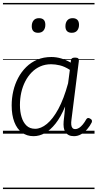

<svg xmlns="http://www.w3.org/2000/svg" viewBox="-20 -905 660 1300"><path d="M207 17Q162 17 128.5 -7.5Q95 -32 77 -79Q59 -126 59 -191Q59 -241 70 -288.5Q81 -336 103 -377.5Q125 -419 157.5 -451Q190 -483 232.5 -501Q275 -519 328 -519Q361 -519 393.5 -509.5Q426 -500 459 -481L460 -497Q462 -507 468.5 -511Q475 -515 488 -515Q504 -515 509.5 -509.5Q515 -504 514 -493L464 -96Q461 -75 462.5 -60.5Q464 -46 470.5 -38.5Q477 -31 489 -31Q503 -31 515.5 -39Q528 -47 540.5 -62Q553 -77 564 -97Q569 -105 575.5 -106Q582 -107 590 -102Q600 -97 602 -90.5Q604 -84 601 -76Q589 -52 571 -31Q553 -10 530 3.5Q507 17 481 17Q460 17 446 10Q432 3 423 -10.5Q414 -24 411.5 -42.5Q409 -61 411 -84Q414 -109 416.5 -134Q419 -159 421 -184Q391 -112 356 -68Q321 -24 283.5 -3.5Q246 17 207 17ZM115 -194Q115 -149 126 -112.5Q137 -76 159.5 -54.5Q182 -33 218 -33Q257 -33 297.5 -66Q338 -99 375 -167Q412 -235 441 -341L453 -432Q417 -455 385.5 -462.5Q354 -470 326 -470Q286 -470 253 -455.5Q220 -441 194.5 -415Q169 -389 151 -354Q133 -319 124 -278.5Q115 -238 115 -194ZM238 -683Q217 -683 206 -694Q195 -705 195 -727Q195 -752 207.5 -767Q220 -782 244 -782Q265 -782 276 -771Q287 -760 287 -737Q287 -713 274.5 -698Q262 -683 238 -683ZM466 -683Q445 -683 434 -694Q423 -705 423 -727Q423 -752 435.5 -767Q448 -782 472 -782Q492 -782 503.5 -771Q515 -760 515 -737Q515 -713 502.5 -698Q490 -683 466 -683ZM0 365H620V375H0ZM0 -20H620V0H0ZM0 -505H620V-500H0ZM0 -885H620V-875H0Z"/></svg>

Font: Playwrite GB S Guides
Style: Italic
Weight: 400
Italic angle: -7.01216°
Designer: Veronika Burian, José Scaglione
Foundry: TypeTogether
Version: Version 1.002